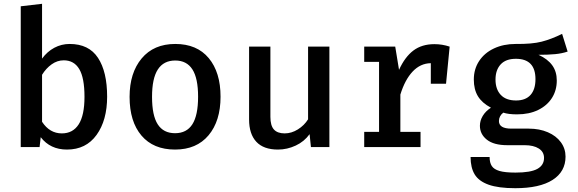

<svg xmlns="http://www.w3.org/2000/svg" viewBox="-20 -773 3040 1009"><path d="M346 -542Q447 -542 495 -469Q543 -396 543 -265Q543 -141 487.5 -64Q432 13 332 13Q244 13 194 -52L188 0H89V-740L201 -753V-465Q228 -502 265.5 -522Q303 -542 346 -542ZM424 -264Q424 -364 396.5 -410Q369 -456 315 -456Q281 -456 251.5 -435Q222 -414 201 -380V-133Q241 -72 305 -72Q363 -72 393.5 -119.5Q424 -167 424 -264Z M1139 -265Q1139 -137 1076 -62Q1013 13 900 13Q786 13 723.5 -60.5Q661 -134 661 -264Q661 -390 724.5 -466Q788 -542 901 -542Q1015 -542 1077 -467.5Q1139 -393 1139 -265ZM779 -264Q779 -166 809 -119.5Q839 -73 900 -73Q961 -73 991 -120Q1021 -167 1021 -265Q1021 -362 991 -408.5Q961 -455 901 -455Q840 -455 809.5 -408Q779 -361 779 -264Z M1401 -159Q1401 -113 1419.5 -92.5Q1438 -72 1476 -72Q1512 -72 1545.5 -93Q1579 -114 1599 -146V-528H1711V0H1614L1607 -68Q1579 -29 1534 -8Q1489 13 1441 13Q1365 13 1327 -28Q1289 -69 1289 -145V-528H1401Z M2343 -528 2324 -333H2244V-441Q2189 -440 2148.5 -397Q2108 -354 2084 -276V-80H2190V0H1894V-80H1972V-448H1894V-528H2057L2077 -406Q2108 -474 2152.5 -507.5Q2197 -541 2263 -541Q2304 -541 2343 -528Z M2963 -502Q2934 -492 2897.5 -488.5Q2861 -485 2810 -485Q2858 -463 2882 -430Q2906 -397 2906 -350Q2906 -298 2880.5 -258Q2855 -218 2808 -195Q2761 -172 2697 -172Q2652 -172 2625 -181Q2614 -173 2608 -161.5Q2602 -150 2602 -137Q2602 -97 2667 -97H2759Q2815 -97 2859 -78Q2903 -59 2927.5 -25.5Q2952 8 2952 50Q2952 129 2884 172.5Q2816 216 2688 216Q2599 216 2547.5 197.5Q2496 179 2474.5 143.5Q2453 108 2453 52H2553Q2553 82 2564.5 99.5Q2576 117 2605 125.5Q2634 134 2689 134Q2769 134 2804 114.5Q2839 95 2839 57Q2839 25 2811.5 7.5Q2784 -10 2737 -10H2646Q2575 -10 2538.5 -39Q2502 -68 2502 -112Q2502 -139 2517 -164Q2532 -189 2560 -207Q2513 -232 2491.5 -267.5Q2470 -303 2470 -355Q2470 -410 2498 -452.5Q2526 -495 2576 -518.5Q2626 -542 2690 -542Q2776 -541 2826.5 -554Q2877 -567 2934 -595ZM2584 -355Q2584 -304 2611.5 -274.5Q2639 -245 2692 -245Q2742 -245 2768 -274Q2794 -303 2794 -357Q2794 -464 2691 -464Q2638 -464 2611 -434.5Q2584 -405 2584 -355Z"/></svg>

Font: Fira Mono Medium
Style: Regular
Weight: 500
Designer: Carrois Corporate & Edenspiekermann AG
Foundry: Carrois Corporate GbR & Edenspiekermann AG
Version: Version 3.206